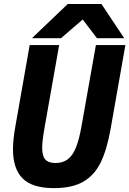

<svg xmlns="http://www.w3.org/2000/svg" viewBox="-20 -958 666 990"><path d="M47 -187.5Q47 -237.5 58.5 -302L133 -725.5H285L209.5 -298.5Q197.5 -230.5 197.5 -195.5Q197.5 -154 213.5 -135.8Q229.5 -117.5 266 -117.5Q305 -117.5 330.5 -137.5Q356 -157.5 372.2 -198.8Q388.5 -240 400.5 -308.5L474.5 -725.5H626.5L550 -291.5Q531 -185.5 499 -120Q467 -54.5 409.5 -21.2Q352 12 258.5 12Q146.5 12 96.8 -37.8Q47 -87.5 47 -187.5ZM329.5 -937.5H503L620.5 -761H480L406.5 -857.5L294.5 -761H144.5Z"/></svg>

Font: JuliaMono ExtraBold
Style: Italic
Weight: 800
Italic angle: -9°
Monospace: yes
Designer: cormullion
Foundry: corm
Version: Version 0.057; ttfautohint (v1.8.4)